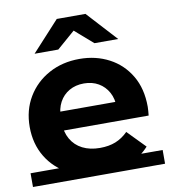

<svg xmlns="http://www.w3.org/2000/svg" viewBox="-87 -823 804 909"><g transform="rotate(-10 315.5 -369.0)"><path d="M339 10Q247 10 177.5 -26Q108 -62 70 -125Q32 -188 32 -269Q32 -350 69.5 -412.5Q107 -475 172 -510.5Q237 -546 319 -546Q398 -546 461.5 -512.5Q525 -479 562 -416.5Q599 -354 599 -267Q599 -258 598 -246.5Q597 -235 596 -225H159V-316H514L454 -289Q454 -331 437 -362Q420 -393 390 -410.5Q360 -428 320 -428Q280 -428 249.5 -410.5Q219 -393 202 -361.5Q185 -330 185 -287V-263Q185 -218 204.5 -184Q224 -150 259.5 -132Q295 -114 343 -114Q386 -114 418.5 -127Q451 -140 478 -167L561 -82Q523 -40 467.5 -15Q412 10 339 10ZM-2 -53H633V13H-2ZM115 -607 247 -751H385L517 -607H403L265 -727H367L229 -607Z"/></g></svg>

Font: Montserrat Underline Thin
Style: Bold
Weight: 700
Version: Version 9.000